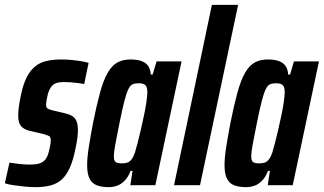

<svg xmlns="http://www.w3.org/2000/svg" viewBox="-38 -763 1334 791"><path d="M108 8Q86 8 62.5 5.5Q39 3 17.5 0Q-4 -3 -18 -8L1 -93Q8 -92 19 -90.5Q30 -89 42 -87.5Q54 -86 66 -85.5Q78 -85 88 -85Q109 -85 124 -89.5Q139 -94 148.5 -105.5Q158 -117 163 -138Q166 -149 168.5 -161.5Q171 -174 171 -185Q171 -199 164 -202.5Q157 -206 144 -210L84 -224Q60 -230 48.5 -243.5Q37 -257 37 -287Q37 -304 40 -325.5Q43 -347 48 -370Q57 -414 71 -442.5Q85 -471 105 -488Q125 -505 152.5 -511.5Q180 -518 215 -518Q235 -518 256 -516Q277 -514 295.5 -511Q314 -508 327 -504L309 -417Q297 -419 282 -421Q267 -423 252.5 -424Q238 -425 225 -425Q207 -425 194.5 -421Q182 -417 173.5 -406Q165 -395 159 -375Q157 -364 154.5 -353Q152 -342 152 -331Q152 -320 158 -316Q164 -312 176 -309L231 -296Q245 -293 257 -286.5Q269 -280 276 -266.5Q283 -253 283 -225Q283 -212 280.5 -193Q278 -174 273 -151Q264 -105 250.5 -74Q237 -43 218 -25Q199 -7 172 0.5Q145 8 108 8Z M411 8Q380 8 360 0Q340 -8 330.5 -28Q321 -48 321 -83Q321 -113 327.5 -155Q334 -197 345 -255Q360 -330 374 -381Q388 -432 405 -462Q422 -492 444.5 -505Q467 -518 500 -518Q528 -518 546 -511Q564 -504 573 -490.5Q582 -477 583 -456H591L607 -510H710L602 0H499L508 -59H500Q490 -33 475 -18Q460 -3 443.5 2.5Q427 8 411 8ZM465 -90Q478 -90 487.5 -93.5Q497 -97 504.5 -107Q512 -117 518 -135Q522 -148 528.5 -172.5Q535 -197 542 -227.5Q549 -258 555.5 -289Q562 -320 565.5 -345Q569 -370 569 -383Q569 -405 560.5 -412.5Q552 -420 534 -420Q519 -420 509 -416Q499 -412 491 -396Q483 -380 474.5 -347Q466 -314 454 -255Q443 -199 437 -167.5Q431 -136 431 -120Q431 -107 434.5 -100.5Q438 -94 445.5 -92Q453 -90 465 -90Z M679 0 835 -743H943L786 0Z M977 8Q946 8 926 0Q906 -8 896.5 -28Q887 -48 887 -83Q887 -113 893.5 -155Q900 -197 911 -255Q926 -330 940 -381Q954 -432 971 -462Q988 -492 1010.5 -505Q1033 -518 1066 -518Q1094 -518 1112 -511Q1130 -504 1139 -490.5Q1148 -477 1149 -456H1157L1173 -510H1276L1168 0H1065L1074 -59H1066Q1056 -33 1041 -18Q1026 -3 1009.5 2.5Q993 8 977 8ZM1031 -90Q1044 -90 1053.5 -93.5Q1063 -97 1070.5 -107Q1078 -117 1084 -135Q1088 -148 1094.5 -172.5Q1101 -197 1108 -227.5Q1115 -258 1121.5 -289Q1128 -320 1131.5 -345Q1135 -370 1135 -383Q1135 -405 1126.5 -412.5Q1118 -420 1100 -420Q1085 -420 1075 -416Q1065 -412 1057 -396Q1049 -380 1040.5 -347Q1032 -314 1020 -255Q1009 -199 1003 -167.5Q997 -136 997 -120Q997 -107 1000.5 -100.5Q1004 -94 1011.5 -92Q1019 -90 1031 -90Z"/></svg>

Font: Saira ExtraCondensed
Style: Bold Italic
Weight: 700
Width: 2
Italic angle: -12°
Designer: Hector Gatti with collaboration of the Omnibus-Type team
Foundry: Omnibus-Type
Version: Version 1.101